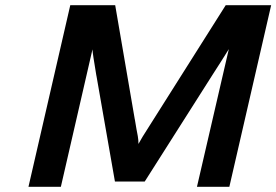

<svg xmlns="http://www.w3.org/2000/svg" viewBox="-20 -715 1058 735"><path d="M89 0 249 -695H421L496 -258V-259Q499 -239 502.5 -220.5Q506 -202 507.5 -194Q509 -186 509.5 -178.5Q510 -171 510 -164Q521 -185 552 -233L844 -695H1018L858 0H734L856 -527Q848 -514 826.5 -480Q805 -446 797 -434L534 -20H420L349 -426V-425Q334 -514 334 -526L213 0Z"/></svg>

Font: Coval
Style: ExtraBold Italic
Weight: 800
Foundry: Context Ltd
Version: Version 001.000